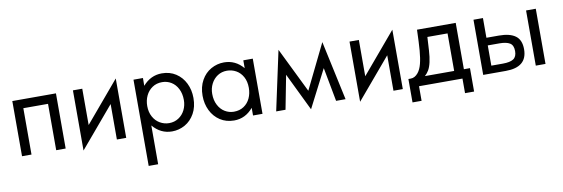

<svg xmlns="http://www.w3.org/2000/svg" viewBox="-51 -818 4173 1424"><g transform="rotate(-10 2035.0 -106.5)"><path d="M64 0V-415.5H392.6V0H321.3V-349.1H135.3V0Z M520.5 -415.5H590.8V-142.1L848.6 -447.3V0H778.3V-267.1L520.5 37.6Z M1047.9 -415.5 1047.4 -356.9Q1106.9 -425.3 1190.9 -425.3Q1251 -425.3 1296.4 -395.8Q1341.8 -366.2 1366.5 -315.9Q1391.1 -265.6 1391.1 -205.1Q1391.1 -137.7 1363.5 -88.4Q1335.9 -39.1 1290.5 -13.4Q1245.1 12.2 1192.9 12.2Q1107.4 12.2 1047.9 -58.1V233.9H976.6V-415.5ZM1062.5 -123.5Q1081.5 -88.9 1113.5 -70.6Q1145.5 -52.2 1182.1 -52.2Q1221.7 -52.2 1252.9 -72.5Q1284.2 -92.8 1301.3 -127.2Q1318.4 -161.6 1318.4 -202.6Q1318.4 -250.5 1300 -286.6Q1281.7 -322.8 1250.5 -341.8Q1219.2 -360.8 1182.1 -360.8Q1139.6 -360.8 1108.2 -339.6Q1076.7 -318.4 1059.8 -283Q1043 -247.6 1043 -205.1Q1043 -158.2 1062.5 -123.5Z M1488.3 -325.2Q1515.6 -374 1561.3 -399.7Q1606.9 -425.3 1659.2 -425.3Q1745.1 -425.3 1803.7 -356.4V-415.5H1875V0H1803.7V-57.6Q1745.1 12.2 1660.6 12.2Q1600.6 12.2 1555.2 -17.3Q1509.8 -46.9 1485.1 -97.4Q1460.4 -147.9 1460.4 -208.5Q1460.4 -275.9 1488.3 -325.2ZM1551.8 -126.5Q1570.3 -90.3 1601.6 -71.3Q1632.8 -52.2 1669.4 -52.2Q1712.9 -52.2 1744.4 -73.2Q1775.9 -94.2 1792.2 -129.6Q1808.6 -165 1808.6 -208Q1808.6 -255.9 1789.6 -290.5Q1770.5 -325.2 1738.8 -343Q1707 -360.8 1669.9 -360.8Q1630.4 -360.8 1599.4 -340.6Q1568.4 -320.3 1550.8 -285.9Q1533.2 -251.5 1533.2 -210.4Q1533.2 -162.1 1551.8 -126.5Z M2074.2 -446.8 2239.3 -109.4 2404.3 -446.8 2500.5 0H2429.2L2381.3 -254.9L2235.4 29.3L2097.7 -254.9L2048.3 0H1978Z M2603.5 -415.5H2673.8V-142.1L2931.6 -447.3V0H2861.3V-267.1L2603.5 37.6Z M3003.4 -66.4Q3034.2 -66.4 3059.1 -96.7Q3078.6 -120.6 3089.1 -161.4Q3099.6 -202.1 3104.2 -259.8Q3108.9 -317.4 3111.8 -415.5H3403.3V-66.4H3449.2V109.9H3380.9V0H3053.7V109.9H2985.4V-66.4ZM3109.9 -66.4H3330.1V-349.1H3178.2L3172.4 -248Q3166.5 -147.9 3139.6 -102.5Q3127.9 -83 3109.9 -66.4Z M3537.1 -415.5H3608.4V-267.1H3702.6Q3784.2 -267.1 3826.4 -236.3Q3868.7 -205.6 3868.7 -134.8Q3868.7 0 3707.5 0H3537.1ZM4006.3 -415.5V0H3933.1V-415.5ZM3608.4 -57.1H3694.8Q3750 -57.1 3775.4 -74Q3800.8 -90.8 3800.8 -133.3Q3800.8 -177.2 3774.4 -193.4Q3748 -209.5 3695.8 -209.5H3608.4Z"/></g></svg>

Font: NMS Futura Pro Book
Style: Regular
Weight: 400
Designer: Blend3rman
Version: Version 0.1